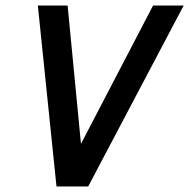

<svg xmlns="http://www.w3.org/2000/svg" viewBox="-20 -670 680 690"><path d="M183 0 116 -650H223L271 -153L530 -650H640L297 0Z"/></svg>

Font: Sometype Mono SemiBold
Style: Italic
Weight: 600
Italic angle: -12°
Designer: Ryoichi Tsunekawa
Foundry: Dharma Type
Version: Version 1.001